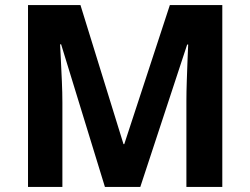

<svg xmlns="http://www.w3.org/2000/svg" viewBox="-20 -734 983 754"><path d="M392 0 220 -560H216Q217 -540 219 -500Q221 -460 223 -414.5Q225 -369 225 -332V0H90V-714H296L465 -168H468L647 -714H853V0H712V-338Q712 -372 713.5 -416Q715 -460 716.5 -499.5Q718 -539 719 -559H715L531 0Z"/></svg>

Font: Noto Sans Thai
Style: Bold
Weight: 700
Designer: Monotype Design Team
Foundry: Monotype Imaging Inc.
Version: Version 2.001